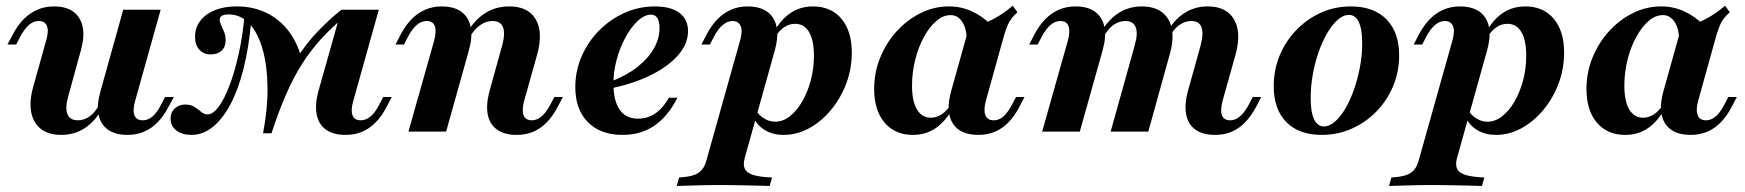

<svg xmlns="http://www.w3.org/2000/svg" viewBox="-20 -451 5979 658"><path d="M189.5 11.3Q146.8 11.3 120.6 -8.9Q94.4 -29 87.1 -65.7Q79.8 -102.4 93.5 -152.4L137.9 -311.3Q147.6 -343.5 141.1 -361.3Q134.7 -379 112.9 -379Q95.2 -379 79.8 -366.1Q64.5 -353.2 50 -326.6L35.5 -298.4H5.6L24.2 -333.1Q40.3 -364.5 61.3 -385.5Q82.3 -406.5 108.1 -417.7Q133.9 -429 164.5 -429Q207.3 -429 231.9 -410.5Q256.5 -391.9 263.3 -358.5Q270.2 -325 257.3 -279L214.5 -123.4Q202.4 -81.5 210.9 -60.1Q219.4 -38.7 246.8 -38.7Q269.4 -38.7 288.3 -52.8Q307.3 -66.9 321.8 -95.2L331.5 -80.6Q305.6 -34.7 270.2 -11.7Q234.7 11.3 189.5 11.3ZM416.9 11.3Q375 11.3 349.6 -6.9Q324.2 -25 317.7 -58.9Q311.3 -92.7 324.2 -137.9L402.4 -417.7H530.6L443.5 -106.5Q433.9 -73.4 440.7 -56Q447.6 -38.7 469.4 -38.7Q487.1 -38.7 502.4 -51.6Q517.7 -64.5 531.5 -91.1L546 -118.5H575.8L557.3 -84.7Q541.1 -53.2 520.2 -31.9Q499.2 -10.5 473.8 0.4Q448.4 11.3 416.9 11.3Z M881.5 5.6Q897.6 -77.4 896.8 -151.2Q896 -225 880.2 -281.5Q864.5 -337.9 834.7 -369.8Q804.8 -401.6 763.7 -401.6Q733.1 -401.6 733.1 -383.9Q733.1 -375 738.3 -364.1Q743.5 -353.2 748.4 -340.7Q753.2 -328.2 753.2 -312.9Q753.2 -290.3 739.5 -277.4Q725.8 -264.5 702.4 -264.5Q678.2 -264.5 663.3 -280.6Q648.4 -296.8 648.4 -325Q648.4 -371.8 687.9 -400.4Q727.4 -429 791.9 -429Q846.8 -429 891.5 -407.7Q936.3 -386.3 967.3 -346.8Q998.4 -307.3 1012.9 -252.4Q987.1 -205.6 969.4 -167.3Q951.6 -129 937.9 -88.7Q924.2 -48.4 910.5 5.6ZM636.3 11.3Q604 11.3 584.3 -4Q564.5 -19.4 564.5 -44.4Q564.5 -66.1 579 -79.4Q593.5 -92.7 615.3 -92.7Q633.9 -92.7 646.4 -84.7Q658.9 -76.6 669.4 -67.7Q679.8 -58.9 691.1 -58.9Q709.7 -58.9 729 -84.7Q748.4 -110.5 766.1 -156.9Q783.9 -203.2 798 -266.1Q812.1 -329 818.5 -403.2L841.1 -380.6Q833.1 -289.5 814.9 -216.9Q796.8 -144.4 769.8 -93.5Q742.7 -42.7 708.9 -15.7Q675 11.3 636.3 11.3ZM881.5 5.6Q909.7 -77.4 937.9 -140.3Q966.1 -203.2 997.6 -252Q1029 -300.8 1066.5 -340.7Q1104 -380.6 1150 -417.7L1154.8 -388.7Q1112.1 -352.4 1077.8 -314.5Q1043.5 -276.6 1014.9 -231.5Q986.3 -186.3 960.9 -128.6Q935.5 -71 910.5 5.6ZM1164.5 11.3Q1121.8 11.3 1096.8 -6.9Q1071.8 -25 1065.3 -58.9Q1058.9 -92.7 1071 -137.9L1150 -417.7H1278.2L1191.1 -106.5Q1181.5 -74.2 1187.9 -56.5Q1194.4 -38.7 1216.1 -38.7Q1233.9 -38.7 1249.6 -51.6Q1265.3 -64.5 1279 -91.1L1293.5 -118.5H1322.6L1304.8 -84.7Q1288.7 -53.2 1267.7 -31.9Q1246.8 -10.5 1221.4 0.4Q1196 11.3 1164.5 11.3Z M1750 11.3Q1708.9 11.3 1683.5 -6.9Q1658.1 -25 1651.6 -58.5Q1645.2 -91.9 1657.3 -137.9L1700.8 -294.4Q1712.1 -335.5 1704 -357.3Q1696 -379 1667.7 -379Q1645.2 -379 1625 -364.5Q1604.8 -350 1588.7 -322.6L1579.8 -337.1Q1606.5 -383.1 1642.7 -406Q1679 -429 1725 -429Q1790.3 -429 1816.1 -384.7Q1841.9 -340.3 1821 -264.5L1776.6 -106.5Q1767.7 -74.2 1774.2 -56.5Q1780.6 -38.7 1802.4 -38.7Q1820.2 -38.7 1835.5 -51.6Q1850.8 -64.5 1865.3 -91.1L1879.8 -118.5H1908.9L1891.1 -84.7Q1875 -53.2 1854 -31.9Q1833.1 -10.5 1807.7 0.4Q1782.3 11.3 1750 11.3ZM1379.8 0 1467.7 -311.3Q1476.6 -343.5 1470.2 -361.3Q1463.7 -379 1441.9 -379Q1424.2 -379 1408.9 -366.1Q1393.5 -353.2 1379 -326.6L1364.5 -298.4H1335.5L1353.2 -333.1Q1370.2 -364.5 1390.7 -385.5Q1411.3 -406.5 1437.1 -417.7Q1462.9 -429 1493.5 -429Q1536.3 -429 1561.3 -410.5Q1586.3 -391.9 1593.1 -358.5Q1600 -325 1587.1 -279L1508.9 0Z M2113.7 11.3Q2037.9 11.3 1994.8 -32.3Q1951.6 -75.8 1951.6 -152.4Q1951.6 -208.1 1973.4 -258.1Q1995.2 -308.1 2033.1 -346.4Q2071 -384.7 2120.2 -406.9Q2169.4 -429 2224.2 -429Q2279 -429 2308.5 -406.9Q2337.9 -384.7 2337.9 -344.4Q2337.9 -301.6 2305.2 -263.3Q2272.6 -225 2213.7 -195.2Q2154.8 -165.3 2075 -148.4L2075.8 -172.6Q2128.2 -192.7 2164.9 -221.8Q2201.6 -250.8 2221 -285.1Q2240.3 -319.4 2240.3 -354.8Q2240.3 -378.2 2232.7 -389.5Q2225 -400.8 2211.3 -400.8Q2188.7 -400.8 2165.7 -379.4Q2142.7 -358.1 2123.8 -323.4Q2104.8 -288.7 2093.5 -247.2Q2082.3 -205.6 2082.3 -164.5Q2082.3 -105.6 2103.6 -75Q2125 -44.4 2166.1 -44.4Q2199.2 -44.4 2225.4 -62.1Q2251.6 -79.8 2272.6 -116.1H2301.6Q2269.4 -52.4 2223 -20.6Q2176.6 11.3 2113.7 11.3Z M2299.2 186.3 2307.3 157.3Q2336.3 155.6 2354.8 150Q2373.4 144.4 2384.3 132.3Q2395.2 120.2 2400.8 99.2L2516.1 -311.3Q2525.8 -345.2 2518.1 -362.1Q2510.5 -379 2490.3 -379Q2473.4 -379 2457.7 -366.1Q2441.9 -353.2 2427.4 -326.6L2412.9 -298.4H2383.9L2401.6 -333.1Q2418.5 -364.5 2439.1 -385.5Q2459.7 -406.5 2485.5 -417.7Q2511.3 -429 2541.9 -429Q2604.8 -429 2629.8 -389.1Q2654.8 -349.2 2635.5 -279L2532.3 90.3Q2525.8 113.7 2532.7 127.8Q2539.5 141.9 2562.1 148.8Q2584.7 155.6 2625.8 157.3L2617.7 186.3Q2599.2 185.5 2572.6 185.1Q2546 184.7 2515.7 183.9Q2485.5 183.1 2455.6 183.1Q2409.7 183.1 2367.3 184.3Q2325 185.5 2299.2 186.3ZM2665.3 11.3Q2629.8 11.3 2603.2 -4Q2576.6 -19.4 2563.7 -46L2572.6 -70.2Q2583.1 -54 2600.4 -44Q2617.7 -33.9 2637.1 -33.9Q2662.9 -33.9 2686.7 -52.4Q2710.5 -71 2729 -102.8Q2747.6 -134.7 2758.5 -175Q2769.4 -215.3 2769.4 -259.7Q2769.4 -312.9 2752.8 -341.1Q2736.3 -369.4 2704.8 -369.4Q2684.7 -369.4 2667.3 -357.7Q2650 -346 2634.7 -321.8L2625.8 -329Q2650 -378.2 2685.1 -403.6Q2720.2 -429 2766.1 -429Q2828.2 -429 2863.7 -386.7Q2899.2 -344.4 2899.2 -271Q2899.2 -215.3 2880.2 -164.9Q2861.3 -114.5 2828.2 -74.6Q2795.2 -34.7 2753.2 -11.7Q2711.3 11.3 2665.3 11.3Z M3108.9 11.3Q3046.8 11.3 3011.3 -31Q2975.8 -73.4 2975.8 -146Q2975.8 -202.4 2996.4 -253.2Q3016.9 -304 3052.8 -343.5Q3088.7 -383.1 3134.7 -406Q3180.6 -429 3232.3 -429Q3273.4 -429 3310.1 -412.5Q3346.8 -396 3379 -363.7L3293.5 -312.9Q3292.7 -354 3277.4 -376.6Q3262.1 -399.2 3237.9 -399.2Q3212.1 -399.2 3188.7 -379Q3165.3 -358.9 3146.4 -324.2Q3127.4 -289.5 3116.5 -246.4Q3105.6 -203.2 3105.6 -157.3Q3105.6 -104 3122.6 -75.8Q3139.5 -47.6 3170.2 -47.6Q3189.5 -47.6 3207.3 -59.3Q3225 -71 3240.3 -95.2L3249.2 -88.7Q3225 -39.5 3189.9 -14.1Q3154.8 11.3 3108.9 11.3ZM3333.1 11.3Q3270.2 11.3 3245.2 -28.2Q3220.2 -67.7 3239.5 -137.9L3299.2 -351.6Q3346.8 -366.1 3383.1 -385.1Q3419.4 -404 3450.8 -431.5L3466.9 -408.9Q3454.8 -398.4 3446.8 -387.9Q3438.7 -377.4 3433.1 -364.1Q3427.4 -350.8 3421 -329.8L3358.9 -106.5Q3350 -74.2 3356.9 -56.5Q3363.7 -38.7 3385.5 -38.7Q3397.6 -38.7 3408.5 -44.8Q3419.4 -50.8 3429 -62.5Q3438.7 -74.2 3447.6 -91.1L3462.1 -118.5H3491.1L3472.6 -83.1Q3456.5 -52.4 3435.9 -31.5Q3415.3 -10.5 3389.9 0.4Q3364.5 11.3 3333.1 11.3Z M4143.5 11.3Q4101.6 11.3 4076.6 -6.9Q4051.6 -25 4045.2 -58.9Q4038.7 -92.7 4050.8 -137.9L4094.4 -294.4Q4105.6 -336.3 4097.6 -357.7Q4089.5 -379 4062.9 -379Q4040.3 -379 4021 -364.9Q4001.6 -350.8 3986.3 -322.6L3977.4 -337.1Q4003.2 -383.1 4038.7 -406Q4074.2 -429 4118.5 -429Q4162.1 -429 4187.9 -408.9Q4213.7 -388.7 4221 -352Q4228.2 -315.3 4214.5 -264.5L4170.2 -106.5Q4161.3 -73.4 4167.7 -56Q4174.2 -38.7 4196 -38.7Q4213.7 -38.7 4229 -51.6Q4244.4 -64.5 4258.9 -91.1L4273.4 -118.5H4302.4L4284.7 -84.7Q4267.7 -53.2 4247.2 -31.9Q4226.6 -10.5 4201.2 0.4Q4175.8 11.3 4143.5 11.3ZM3551.6 0 3639.5 -311.3Q3648.4 -343.5 3641.9 -361.3Q3635.5 -379 3613.7 -379Q3596.8 -379 3581 -366.1Q3565.3 -353.2 3550.8 -326.6L3536.3 -298.4H3507.3L3525 -333.1Q3541.9 -364.5 3562.5 -385.5Q3583.1 -406.5 3608.9 -417.7Q3634.7 -429 3665.3 -429Q3708.1 -429 3733.1 -410.5Q3758.1 -391.9 3764.9 -358.5Q3771.8 -325 3758.9 -279L3680.6 0ZM3786.3 0 3868.5 -294.4Q3880.6 -336.3 3872.2 -357.7Q3863.7 -379 3837.1 -379Q3814.5 -379 3795.2 -364.9Q3775.8 -350.8 3760.5 -322.6L3750.8 -337.1Q3777.4 -383.1 3812.9 -406Q3848.4 -429 3892.7 -429Q3936.3 -429 3962.5 -408.9Q3988.7 -388.7 3996 -352Q4003.2 -315.3 3988.7 -264.5L3915.3 0Z M4509.7 11.3Q4431.5 11.3 4388.3 -32.7Q4345.2 -76.6 4345.2 -155.6Q4345.2 -212.1 4365.7 -261.3Q4386.3 -310.5 4423 -348.4Q4459.7 -386.3 4507.3 -407.7Q4554.8 -429 4609.7 -429Q4687.9 -429 4731.5 -384.7Q4775 -340.3 4775 -261.3Q4775 -205.6 4754.4 -156Q4733.9 -106.5 4697.2 -69Q4660.5 -31.5 4612.5 -10.1Q4564.5 11.3 4509.7 11.3ZM4516.9 -17.7Q4536.3 -17.7 4555.2 -34.3Q4574.2 -50.8 4590.7 -79Q4607.3 -107.3 4620.2 -144Q4633.1 -180.6 4640.7 -221.4Q4648.4 -262.1 4648.4 -303.2Q4648.4 -350.8 4636.7 -375.4Q4625 -400 4602.4 -400Q4583.9 -400 4564.9 -383.5Q4546 -366.9 4529 -338.3Q4512.1 -309.7 4499.2 -273Q4486.3 -236.3 4479 -195.6Q4471.8 -154.8 4471.8 -113.7Q4471.8 -66.1 4483.5 -41.9Q4495.2 -17.7 4516.9 -17.7Z M4740.3 186.3 4748.4 157.3Q4777.4 155.6 4796 150Q4814.5 144.4 4825.4 132.3Q4836.3 120.2 4841.9 99.2L4957.3 -311.3Q4966.9 -345.2 4959.3 -362.1Q4951.6 -379 4931.5 -379Q4914.5 -379 4898.8 -366.1Q4883.1 -353.2 4868.5 -326.6L4854 -298.4H4825L4842.7 -333.1Q4859.7 -364.5 4880.2 -385.5Q4900.8 -406.5 4926.6 -417.7Q4952.4 -429 4983.1 -429Q5046 -429 5071 -389.1Q5096 -349.2 5076.6 -279L4973.4 90.3Q4966.9 113.7 4973.8 127.8Q4980.6 141.9 5003.2 148.8Q5025.8 155.6 5066.9 157.3L5058.9 186.3Q5040.3 185.5 5013.7 185.1Q4987.1 184.7 4956.9 183.9Q4926.6 183.1 4896.8 183.1Q4850.8 183.1 4808.5 184.3Q4766.1 185.5 4740.3 186.3ZM5106.5 11.3Q5071 11.3 5044.4 -4Q5017.7 -19.4 5004.8 -46L5013.7 -70.2Q5024.2 -54 5041.5 -44Q5058.9 -33.9 5078.2 -33.9Q5104 -33.9 5127.8 -52.4Q5151.6 -71 5170.2 -102.8Q5188.7 -134.7 5199.6 -175Q5210.5 -215.3 5210.5 -259.7Q5210.5 -312.9 5194 -341.1Q5177.4 -369.4 5146 -369.4Q5125.8 -369.4 5108.5 -357.7Q5091.1 -346 5075.8 -321.8L5066.9 -329Q5091.1 -378.2 5126.2 -403.6Q5161.3 -429 5207.3 -429Q5269.4 -429 5304.8 -386.7Q5340.3 -344.4 5340.3 -271Q5340.3 -215.3 5321.4 -164.9Q5302.4 -114.5 5269.4 -74.6Q5236.3 -34.7 5194.4 -11.7Q5152.4 11.3 5106.5 11.3Z M5550 11.3Q5487.9 11.3 5452.4 -31Q5416.9 -73.4 5416.9 -146Q5416.9 -202.4 5437.5 -253.2Q5458.1 -304 5494 -343.5Q5529.8 -383.1 5575.8 -406Q5621.8 -429 5673.4 -429Q5714.5 -429 5751.2 -412.5Q5787.9 -396 5820.2 -363.7L5734.7 -312.9Q5733.9 -354 5718.5 -376.6Q5703.2 -399.2 5679 -399.2Q5653.2 -399.2 5629.8 -379Q5606.5 -358.9 5587.5 -324.2Q5568.5 -289.5 5557.7 -246.4Q5546.8 -203.2 5546.8 -157.3Q5546.8 -104 5563.7 -75.8Q5580.6 -47.6 5611.3 -47.6Q5630.6 -47.6 5648.4 -59.3Q5666.1 -71 5681.5 -95.2L5690.3 -88.7Q5666.1 -39.5 5631 -14.1Q5596 11.3 5550 11.3ZM5774.2 11.3Q5711.3 11.3 5686.3 -28.2Q5661.3 -67.7 5680.6 -137.9L5740.3 -351.6Q5787.9 -366.1 5824.2 -385.1Q5860.5 -404 5891.9 -431.5L5908.1 -408.9Q5896 -398.4 5887.9 -387.9Q5879.8 -377.4 5874.2 -364.1Q5868.5 -350.8 5862.1 -329.8L5800 -106.5Q5791.1 -74.2 5798 -56.5Q5804.8 -38.7 5826.6 -38.7Q5838.7 -38.7 5849.6 -44.8Q5860.5 -50.8 5870.2 -62.5Q5879.8 -74.2 5888.7 -91.1L5903.2 -118.5H5932.3L5913.7 -83.1Q5897.6 -52.4 5877 -31.5Q5856.5 -10.5 5831 0.4Q5805.6 11.3 5774.2 11.3Z"/></svg>

Font: Playfair 5pt SemiExpanded Light ExtraBold
Style: Italic
Weight: 800
Italic angle: -15.6°
Version: Version 2.001;gftools[0.9.30]